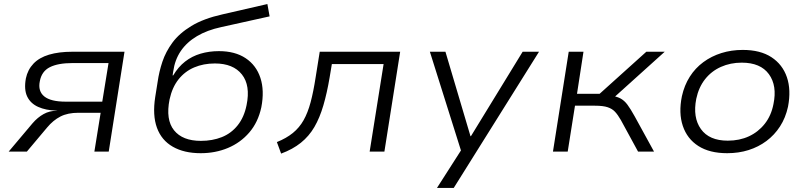

<svg xmlns="http://www.w3.org/2000/svg" viewBox="-20 -750 3996 950"><path d="M23 0 141 -140Q166 -169 195.5 -185.5Q225 -202 261 -202H266L258 -203Q207 -204 169 -221Q131 -238 114.5 -272.5Q98 -307 108 -362Q117 -405 145.5 -435Q174 -465 222.5 -479.5Q271 -494 338 -494H596L518 0H447L478 -192H368Q315 -192 279 -173.5Q243 -155 213 -119L113 0ZM305 -247H486L517 -438H339Q267 -438 226.5 -417.5Q186 -397 177 -348Q167 -299 199 -273Q231 -247 305 -247Z M973 8Q891 8 835 -24Q779 -56 756.5 -118Q734 -180 748 -270L760 -345Q767 -395 783.5 -444.5Q800 -494 833.5 -539.5Q867 -585 927 -621.5Q987 -658 1081 -679L1303 -730L1314 -669L1075 -616Q1005 -601 954.5 -571Q904 -541 874.5 -497.5Q845 -454 837 -396L834 -377H837Q862 -419 896 -445.5Q930 -472 972.5 -484.5Q1015 -497 1063 -497Q1143 -497 1195.5 -462Q1248 -427 1268.5 -364.5Q1289 -302 1273 -219Q1257 -145 1213.5 -94.5Q1170 -44 1108 -18Q1046 8 973 8ZM974 -53Q1031 -53 1077.5 -71.5Q1124 -90 1156 -130Q1188 -170 1200 -230Q1220 -327 1177 -381.5Q1134 -436 1043 -436Q987 -436 941 -416.5Q895 -397 863.5 -357.5Q832 -318 819 -258Q799 -158 841 -105.5Q883 -53 974 -53Z M1371 10 1350 -47Q1397 -66 1429 -92Q1461 -118 1482 -155Q1503 -192 1517 -244.5Q1531 -297 1542 -369L1562 -494H1960L1882 0H1809L1878 -433H1622L1611 -367Q1598 -290 1580 -228.5Q1562 -167 1535.5 -121.5Q1509 -76 1468.5 -43.5Q1428 -11 1371 10Z M2142 180 2270 -20 2271 27 2107 -494H2184L2308 -76H2310L2566 -494H2647L2225 180Z M2716 0 2794 -494H2867L2835 -286H2947L3178 -494H3269L3005 -256L2993 -278Q3029 -274 3049 -263.5Q3069 -253 3084.5 -232Q3100 -211 3120 -175L3216 0H3137L3052 -156Q3037 -182 3023 -197Q3009 -212 2986.5 -219.5Q2964 -227 2924 -227H2825L2789 0Z M3578 8Q3491 8 3435.5 -27.5Q3380 -63 3358.5 -127Q3337 -191 3354 -274Q3366 -328 3393 -370.5Q3420 -413 3460 -442.5Q3500 -472 3549.5 -487.5Q3599 -503 3655 -503Q3742 -503 3797 -467Q3852 -431 3873.5 -368Q3895 -305 3879 -222Q3867 -167 3839.5 -124.5Q3812 -82 3772.5 -52.5Q3733 -23 3684 -7.5Q3635 8 3578 8ZM3581 -54Q3639 -54 3685.5 -75.5Q3732 -97 3764 -137.5Q3796 -178 3807 -235Q3826 -326 3784.5 -383Q3743 -440 3650 -440Q3594 -440 3547 -419Q3500 -398 3468.5 -358Q3437 -318 3425 -261Q3407 -169 3448 -111.5Q3489 -54 3581 -54Z"/></svg>

Font: Nunito Sans 7pt SemiExpanded Light
Style: Italic
Weight: 300
Width: 6
Italic angle: -9°
Designer: Vernon Adams
Foundry: Vernon Adams
Version: Version 3.101;gftools[0.9.27]